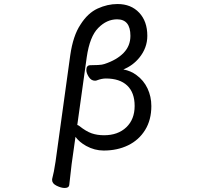

<svg xmlns="http://www.w3.org/2000/svg" viewBox="-20 -732 1040 954"><path d="M324 188Q322 202 301 202Q284 202 261.5 191Q239 180 239 163V158Q248 125 256 71L329 -457Q343 -555 380 -610Q416 -667 465 -689.5Q514 -712 564 -712Q631 -712 671.5 -669Q712 -626 712 -554Q712 -494 672 -445Q640 -406 593 -387Q630 -380 658 -359Q694 -333 713 -292.5Q732 -252 732 -205Q732 -136 701 -86Q670 -36 616.5 -10Q563 16 495 16Q450 16 408 -7Q374 -26 355 -52L336 83ZM497 -60Q566 -60 607.5 -99.5Q649 -139 649 -205.5Q649 -272 612 -307Q575 -342 506 -342Q486 -342 462 -333Q458 -331 452 -331Q433 -331 421 -350Q409 -369 409 -384Q409 -408 429 -408Q446 -408 467 -409Q488 -410 499 -414Q560 -434 594 -469Q628 -504 628 -554Q628 -636 562 -636Q510 -636 468 -593Q426 -551 411 -448L364 -111Q369 -110 374 -106Q408 -79 435.5 -69.5Q463 -60 497 -60Z"/></svg>

Font: Moon Stars Kai
Style: Bold
Weight: 700
Designer: GuiWonder
Version: Version 1.101